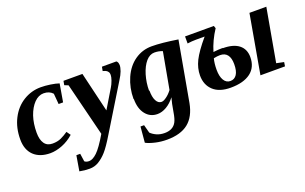

<svg xmlns="http://www.w3.org/2000/svg" viewBox="-81 -834 2241 1411"><g transform="rotate(-20 1039.5 -129.0)"><path d="M191 10H193Q110 10 63 -35Q17 -80 17 -160Q17 -251 53 -321Q89 -392 152 -431Q215 -470 289 -470Q324 -470 364 -464Q404 -458 430 -449L406 -309H371L364 -392Q338 -421 293 -421Q254 -421 220 -387Q186 -352 166 -294Q147 -237 147 -166Q147 -111 168 -81Q189 -51 231 -51Q269 -51 298 -64Q328 -78 355 -97L377 -66Q335 -29 287 -10Q236 10 191 10Z M890 -428H891Q891 -383 851 -321L637 29Q590 107 559 142Q529 176 494 197Q462 216 424 216Q404 216 384 214Q369 212 345 208L365 89H395L404 151Q417 162 439 162Q467 162 502 129Q537 96 591 4L487 -413L457 -425L463 -457H611L685 -145L773 -291Q785 -310 795 -338Q804 -364 804 -379Q804 -393 800 -400Q795 -408 788 -414Q781 -420 758 -426L764 -458H877Q890 -448 890 -428Z M1029 -173 1032 -175Q1032 -122 1047 -94Q1062 -65 1088 -65Q1104 -65 1127 -82Q1150 -98 1172 -127L1224 -412Q1196 -424 1161 -424Q1125 -424 1095 -390Q1065 -355 1047 -296Q1029 -236 1029 -173ZM903 -154 901 -155Q901 -242 934 -317Q967 -392 1026 -433Q1085 -474 1158 -474Q1235 -474 1361 -454L1277 14Q1258 114 1198 162Q1138 210 1031 210Q984 210 941 200Q894 189 869 175L880 52H908L925 116Q943 134 970 146Q997 158 1032 158Q1064 158 1087 146Q1110 134 1123 110Q1136 86 1144 36Q1155 -32 1167 -72Q1137 -33 1101 -12Q1065 9 1030 9Q973 9 938 -35Q903 -79 903 -154Z M1976 -44 2034 -32 2029 0H1837L1918 -459H2050ZM1414 -403V-458H1639L1646 -438Q1596 -362 1571 -279Q1613 -284 1646 -284L1644 -282Q1727 -282 1770 -248Q1813 -214 1813 -152Q1813 -73 1758 -31Q1702 11 1602 11Q1514 11 1467 -32Q1419 -76 1419 -150Q1419 -207 1447 -264Q1476 -322 1549 -408H1481Q1449 -408 1414 -403ZM1684 -144Q1684 -191 1665 -216Q1646 -241 1608 -241Q1586 -241 1558 -235Q1548 -198 1548 -148Q1548 -96 1566 -66Q1584 -36 1616 -36Q1648 -36 1666 -63Q1684 -90 1684 -144Z"/></g></svg>

Font: Libra Serif Modern
Style: Bold Italic
Weight: 700
Italic angle: -12°
Designer: Stefan Peev, Context Ltd
Foundry: Stefan Peev, Context Ltd
Version: Version 1.000